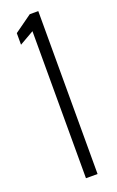

<svg xmlns="http://www.w3.org/2000/svg" viewBox="-138 -725 463 762"><g transform="rotate(-20 94.0 -344.0)"><path d="M85 0V-621L24 -586V-635L98 -688H134V0Z"/></g></svg>

Font: Saira UltraCondensed Light
Style: Regular
Weight: 300
Width: 1
Designer: Hector Gatti with collaboration of the Omnibus-Type team
Foundry: Omnibus-Type
Version: Version 1.101